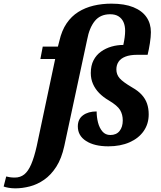

<svg xmlns="http://www.w3.org/2000/svg" viewBox="-166 -791 881 1051"><path d="M-82 240Q-101 240 -118.5 237Q-136 234 -146 230L-132 175Q-124 177 -112.5 179Q-101 181 -85 181Q-55 181 -33.5 164Q-12 147 4.5 109Q21 71 35 9L136 -468H55L68 -536H151L159 -567Q172 -624 198.5 -663Q225 -702 262.5 -725.5Q300 -749 346 -760Q392 -771 444 -771Q516 -771 564 -751.5Q612 -732 636 -697Q660 -662 660 -615Q660 -590 654.5 -554.5Q649 -519 642 -491H585Q546 -491 520.5 -481Q495 -471 483 -453Q471 -435 471 -411Q471 -383 489 -362.5Q507 -342 558 -312Q590 -294 610 -272Q630 -250 639 -223.5Q648 -197 648 -165Q648 -113 620.5 -73.5Q593 -34 543 -12Q493 10 427 10Q351 10 305.5 -19Q260 -48 260 -99Q260 -139 288.5 -160Q317 -181 363 -181Q363 -150 370.5 -120.5Q378 -91 394.5 -71.5Q411 -52 438 -52Q471 -52 488.5 -74Q506 -96 506 -132Q506 -164 491.5 -188.5Q477 -213 430 -241Q399 -259 377 -281.5Q355 -304 343 -331.5Q331 -359 331 -391Q331 -432 346 -461Q361 -490 387 -508.5Q413 -527 444.5 -536Q476 -545 509 -545Q514 -568 516.5 -587Q519 -606 519 -622Q519 -650 510 -670Q501 -690 483 -701.5Q465 -713 437 -713Q383 -713 353 -676Q323 -639 311 -574L186 8Q171 77 142 122Q113 167 75.5 193Q38 219 -3 229.5Q-44 240 -82 240Z"/></svg>

Font: Noto Serif
Style: Italic
Weight: 400
Italic angle: -12°
Designer: Monotype Design Team
Foundry: Monotype Imaging Inc.
Version: Version 2.013